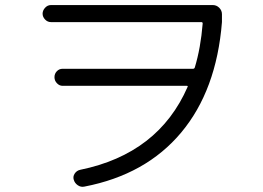

<svg xmlns="http://www.w3.org/2000/svg" viewBox="-20 -727 1040 759"><path d="M181.6 -639.6Q168 -639.6 158.2 -649.9Q148.4 -660.2 148.4 -672.9Q148.4 -685.5 158.2 -696.3Q168 -707 181.6 -707H821.3Q835.9 -707 846.7 -696.3Q857.4 -685.5 857.4 -670.9V-639.6Q835.9 -370.1 696.3 -203.1Q556.6 -36.1 313.5 10.7Q299.8 13.7 287.6 5.4Q275.4 -2.9 271.5 -16.6Q267.6 -29.3 275.4 -41Q283.2 -52.7 296.9 -55.7Q606.4 -119.1 721.7 -383.8Q723.6 -387.7 718.8 -387.7H227.5Q214.8 -387.7 205.1 -397.9Q195.3 -408.2 195.3 -421.9Q195.3 -435.5 204.6 -445.3Q213.9 -455.1 227.5 -455.1H743.2Q748 -455.1 750 -460Q773.4 -537.1 781.2 -633.8Q781.2 -639.6 776.4 -639.6Z"/></svg>

Font: Rounded-L Mgen+ 2m regular
Style: Regular
Weight: 400
Designer: [Source Han Sans]
Ryoko NISHIZUKA  (kana & ideographs); Paul D. Hunt (Latin, Greek & Cyrillic); Wenlong ZHANG  (bopomofo
Version: Version 1.059.20150602